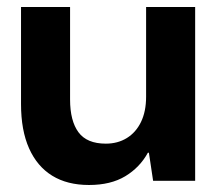

<svg xmlns="http://www.w3.org/2000/svg" viewBox="-20 -516 623 548"><path d="M234 12Q172 12 129 -14.5Q86 -41 63 -92.5Q40 -144 40 -219V-496H180V-232Q180 -171 204 -138.5Q228 -106 282 -106Q316 -106 342 -122Q368 -138 382.5 -168Q397 -198 397 -240V-496H537V0H417L405 -80H402Q379 -38 337.5 -13Q296 12 234 12Z"/></svg>

Font: DM Sans 36pt ExtraBold
Style: Regular
Weight: 800
Designer: Colophon Foundry, Jonny Pinhorn
Foundry: Colophon Foundry
Version: Version 4.004;gftools[0.9.30]